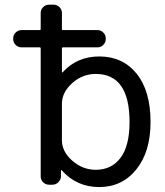

<svg xmlns="http://www.w3.org/2000/svg" viewBox="-20 -794 689 804"><path d="M522.5 -283.2Q522.5 -484.4 380.9 -484.4Q325.2 -484.4 282.2 -445.8Q239.3 -407.2 239.3 -359.4V-207Q239.3 -159.2 282.7 -121.1Q326.2 -83 380.9 -83Q447.3 -83 484.9 -133.3Q522.5 -183.6 522.5 -283.2ZM70.3 -595.7Q55.7 -595.7 45.4 -606Q35.2 -616.2 35.2 -630.9V-632.8Q35.2 -647.5 45.4 -657.7Q55.7 -668 70.3 -668H146.5Q150.4 -668 150.4 -671.9V-740.2Q150.4 -753.9 160.6 -764.2Q170.9 -774.4 185.5 -774.4H205.1Q218.8 -774.4 229 -764.2Q239.3 -753.9 239.3 -740.2V-671.9Q239.3 -668 244.1 -668H388.7Q402.3 -668 412.6 -657.7Q422.9 -647.5 422.9 -632.8V-630.9Q422.9 -616.2 412.6 -606Q402.3 -595.7 388.7 -595.7H244.1Q239.3 -595.7 239.3 -591.8V-492.2Q239.3 -491.2 240.2 -490.7Q241.2 -490.2 242.2 -491.2Q302.7 -557.6 395.5 -557.6Q494.1 -557.6 552.2 -485.4Q610.4 -413.1 610.4 -283.2Q610.4 -158.2 550.8 -84.5Q491.2 -10.7 395.5 -10.7Q300.8 -10.7 238.3 -81.1Q237.3 -82 236.3 -81.5Q235.4 -81.1 235.4 -80.1V-54.7Q234.4 -41 224.1 -30.8Q213.9 -20.5 199.2 -20.5H185.5Q170.9 -20.5 160.6 -30.8Q150.4 -41 150.4 -54.7V-591.8Q150.4 -595.7 146.5 -595.7Z"/></svg>

Font: Gen Jyuu GothicL Regular
Style: Regular
Weight: 400
Designer: [Source Han Sans]
Ryoko NISHIZUKA  (kana & ideographs); Paul D. Hunt (Latin, Greek & Cyrillic); Wenlong ZHANG  (bopomofo
Version: Version 1.002.20150607